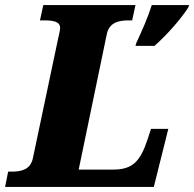

<svg xmlns="http://www.w3.org/2000/svg" viewBox="-44 -734 763 754"><path d="M492 -567 488 -554H563C616 -601 668 -662 695 -704L699 -714H552C537 -666 514 -614 492 -567ZM-24 0H560L617 -228H549L536 -188C506 -97 475 -68 399 -68H265L375 -598C384 -646 422 -654 463 -654H475L488 -714H126L113 -654H126C165 -654 192 -650 192 -624C192 -615 189 -603 185 -586L85 -112C75 -67 39 -60 1 -60H-12Z"/></svg>

Font: Noto Serif SemiCondensed Black
Style: Italic
Weight: 900
Width: 4
Italic angle: -12°
Designer: Monotype Design Team
Foundry: Monotype Imaging Inc.
Version: Version 2.014